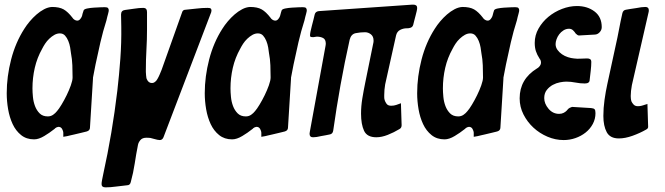

<svg xmlns="http://www.w3.org/2000/svg" viewBox="-20 -593 2868 828"><path d="M253 -3V-21Q253 -27 248 -36.5Q243 -46 232 -46Q230 -46 228 -45Q225 -45 218 -40Q217 -38 211 -34Q195 -21 171 -6.5Q147 8 127 8Q94 8 71 -10.5Q48 -29 34.5 -58Q21 -87 15 -122Q9 -157 9 -191Q9 -263 28 -336.5Q47 -410 85 -469Q95 -485 108.5 -501Q122 -517 137.5 -530.5Q153 -544 170 -553Q187 -562 204 -563Q236 -563 254.5 -552.5Q273 -542 293 -516Q295 -512 301 -508Q307 -504 313 -504Q321 -504 327 -512Q333 -520 334 -525Q336 -535 338 -540Q340 -546 341 -549Q344 -554 356.5 -556.5Q369 -559 384 -560Q399 -561 412.5 -561.5Q426 -562 432 -562Q443 -562 446 -558Q449 -554 449 -549Q449 -547 448.5 -543.5Q448 -540 446 -533Q444 -527 442.5 -520Q441 -513 439 -505Q424 -458 413 -410.5Q402 -363 392 -315L381 -258V-254L368 -43Q368 -30 354 -26Q346 -24 331.5 -20.5Q317 -17 300 -13Q292 -11 284.5 -9.5Q277 -8 270 -6Q255 -3 253 -3ZM186 -91Q199 -91 209 -98Q219 -105 226 -114Q234 -123 245.5 -142Q257 -161 267.5 -182.5Q278 -204 285.5 -225Q293 -246 293 -259Q293 -285 292 -311.5Q291 -338 286 -364Q285 -374 282.5 -388.5Q280 -403 274.5 -416.5Q269 -430 260.5 -439.5Q252 -449 238 -449Q226 -449 214.5 -442.5Q203 -436 192.5 -426Q182 -416 174.5 -404.5Q167 -393 162 -383Q140 -344 130 -300.5Q120 -257 120 -212Q120 -196 122 -175Q124 -154 131 -135.5Q138 -117 151 -104Q164 -91 186 -91Z M418 201Q418 195 420 184Q422 173 425 159Q445 68 460 -21Q475 -110 486 -202Q494 -271 499 -340Q504 -409 503 -479Q503 -492 502.5 -504.5Q502 -517 502 -530Q502 -548 519 -550Q537 -552 558.5 -555.5Q580 -559 598 -559Q614 -559 614 -541V-466Q614 -422 611.5 -379Q609 -336 609 -291Q609 -289 609 -282.5Q609 -276 610 -268Q611 -264 611 -260Q611 -256 613 -252Q620 -235 635 -235Q641 -235 645 -237.5Q649 -240 651 -242Q654 -244 659 -252.5Q664 -261 668.5 -271.5Q673 -282 677 -292Q681 -302 682 -306L765 -539Q768 -551 780 -551Q803 -553 827.5 -556Q852 -559 875 -559Q886 -559 889 -556Q892 -553 892 -548Q892 -541 888 -533L685 -1Q680 11 669 11Q661 11 644 6Q640 5 636.5 4Q633 3 629 2Q623 1 611 1Q594 1 585.5 11Q577 21 575 32Q567 72 561 112Q555 152 544 192Q541 206 528 206Q506 208 481 211.5Q456 215 435 215Q418 215 418 201Z M1107 -3V-21Q1107 -27 1102 -36.5Q1097 -46 1086 -46Q1084 -46 1082 -45Q1079 -45 1072 -40Q1071 -38 1065 -34Q1049 -21 1025 -6.5Q1001 8 981 8Q948 8 925 -10.5Q902 -29 888.5 -58Q875 -87 869 -122Q863 -157 863 -191Q863 -263 882 -336.5Q901 -410 939 -469Q949 -485 962.5 -501Q976 -517 991.5 -530.5Q1007 -544 1024 -553Q1041 -562 1058 -563Q1090 -563 1108.5 -552.5Q1127 -542 1147 -516Q1149 -512 1155 -508Q1161 -504 1167 -504Q1175 -504 1181 -512Q1187 -520 1188 -525Q1190 -535 1192 -540Q1194 -546 1195 -549Q1198 -554 1210.5 -556.5Q1223 -559 1238 -560Q1253 -561 1266.5 -561.5Q1280 -562 1286 -562Q1297 -562 1300 -558Q1303 -554 1303 -549Q1303 -547 1302.5 -543.5Q1302 -540 1300 -533Q1298 -527 1296.5 -520Q1295 -513 1293 -505Q1278 -458 1267 -410.5Q1256 -363 1246 -315L1235 -258V-254L1222 -43Q1222 -30 1208 -26Q1200 -24 1185.5 -20.5Q1171 -17 1154 -13Q1146 -11 1138.5 -9.5Q1131 -8 1124 -6Q1109 -3 1107 -3ZM1040 -91Q1053 -91 1063 -98Q1073 -105 1080 -114Q1088 -123 1099.5 -142Q1111 -161 1121.5 -182.5Q1132 -204 1139.5 -225Q1147 -246 1147 -259Q1147 -285 1146 -311.5Q1145 -338 1140 -364Q1139 -374 1136.5 -388.5Q1134 -403 1128.5 -416.5Q1123 -430 1114.5 -439.5Q1106 -449 1092 -449Q1080 -449 1068.5 -442.5Q1057 -436 1046.5 -426Q1036 -416 1028.5 -404.5Q1021 -393 1016 -383Q994 -344 984 -300.5Q974 -257 974 -212Q974 -196 976 -175Q978 -154 985 -135.5Q992 -117 1005 -104Q1018 -91 1040 -91Z M1709 -148 1712 -53Q1712 -41 1702 -36Q1679 -22 1652.5 -11.5Q1626 -1 1603 -1Q1563 -1 1550 -29Q1537 -57 1537 -103Q1537 -135 1542.5 -168.5Q1548 -202 1555 -236L1590 -408Q1591 -411 1591 -418Q1591 -436 1579.5 -445Q1568 -454 1554 -454Q1534 -454 1514 -450Q1494 -446 1488 -422Q1466 -324 1448.5 -226.5Q1431 -129 1417 -30Q1415 -15 1401 -13Q1393 -11 1383.5 -9.5Q1374 -8 1364 -6Q1344 -1 1330 -1Q1315 -1 1315 -16Q1315 -18 1315.5 -20Q1316 -22 1316 -24L1384 -396Q1384 -398 1384.5 -400Q1385 -402 1385 -404Q1385 -423 1373.5 -429Q1362 -435 1346 -435L1333 -433H1327Q1320 -433 1318.5 -435Q1317 -437 1317 -440Q1317 -452 1325 -482Q1329 -496 1332 -509Q1335 -522 1337 -530Q1340 -543 1354 -545L1758 -573H1762Q1779 -573 1779 -559Q1779 -554 1777 -545Q1775 -536 1772 -525Q1769 -514 1766.5 -504Q1764 -494 1762 -486Q1759 -474 1745 -472Q1742 -471 1734 -471Q1719 -471 1705.5 -464Q1692 -457 1688 -440L1641 -229Q1639 -218 1638 -206Q1637 -194 1637 -183Q1637 -180 1637 -173.5Q1637 -167 1639 -161Q1641 -154 1647 -145.5Q1653 -137 1667 -137Q1679 -137 1689 -140.5Q1699 -144 1707 -147Q1709 -148 1709 -148Z M2023 -3V-21Q2023 -27 2018 -36.5Q2013 -46 2002 -46Q2000 -46 1998 -45Q1995 -45 1988 -40Q1987 -38 1981 -34Q1965 -21 1941 -6.5Q1917 8 1897 8Q1864 8 1841 -10.5Q1818 -29 1804.5 -58Q1791 -87 1785 -122Q1779 -157 1779 -191Q1779 -263 1798 -336.5Q1817 -410 1855 -469Q1865 -485 1878.5 -501Q1892 -517 1907.5 -530.5Q1923 -544 1940 -553Q1957 -562 1974 -563Q2006 -563 2024.5 -552.5Q2043 -542 2063 -516Q2065 -512 2071 -508Q2077 -504 2083 -504Q2091 -504 2097 -512Q2103 -520 2104 -525Q2106 -535 2108 -540Q2110 -546 2111 -549Q2114 -554 2126.5 -556.5Q2139 -559 2154 -560Q2169 -561 2182.5 -561.5Q2196 -562 2202 -562Q2213 -562 2216 -558Q2219 -554 2219 -549Q2219 -547 2218.5 -543.5Q2218 -540 2216 -533Q2214 -527 2212.5 -520Q2211 -513 2209 -505Q2194 -458 2183 -410.5Q2172 -363 2162 -315L2151 -258V-254L2138 -43Q2138 -30 2124 -26Q2116 -24 2101.5 -20.5Q2087 -17 2070 -13Q2062 -11 2054.5 -9.5Q2047 -8 2040 -6Q2025 -3 2023 -3ZM1956 -91Q1969 -91 1979 -98Q1989 -105 1996 -114Q2004 -123 2015.5 -142Q2027 -161 2037.5 -182.5Q2048 -204 2055.5 -225Q2063 -246 2063 -259Q2063 -285 2062 -311.5Q2061 -338 2056 -364Q2055 -374 2052.5 -388.5Q2050 -403 2044.5 -416.5Q2039 -430 2030.5 -439.5Q2022 -449 2008 -449Q1996 -449 1984.5 -442.5Q1973 -436 1962.5 -426Q1952 -416 1944.5 -404.5Q1937 -393 1932 -383Q1910 -344 1900 -300.5Q1890 -257 1890 -212Q1890 -196 1892 -175Q1894 -154 1901 -135.5Q1908 -117 1921 -104Q1934 -91 1956 -91Z M2447 -132 2529 -127Q2540 -126 2544 -122Q2548 -118 2548 -105Q2548 -80 2536.5 -58.5Q2525 -37 2505.5 -21.5Q2486 -6 2461.5 2.5Q2437 11 2411 11Q2375 11 2341 -3.5Q2307 -18 2280.5 -42.5Q2254 -67 2237.5 -99.5Q2221 -132 2221 -169Q2221 -252 2296 -298Q2298 -299 2300 -300.5Q2302 -302 2304 -304Q2313 -313 2313 -323Q2313 -333 2307 -340Q2296 -357 2291 -372.5Q2286 -388 2286 -408Q2286 -441 2302.5 -470Q2319 -499 2345 -520.5Q2371 -542 2403.5 -554.5Q2436 -567 2468 -567Q2513 -567 2544 -543.5Q2575 -520 2575 -476Q2575 -464 2566.5 -454.5Q2558 -445 2547 -444L2477 -440Q2471 -440 2463 -448Q2458 -456 2451 -462.5Q2444 -469 2434 -469Q2421 -469 2410 -462Q2399 -455 2391.5 -445Q2384 -435 2380 -423.5Q2376 -412 2376 -403Q2376 -389 2384 -378Q2392 -367 2403.5 -359Q2415 -351 2429 -346.5Q2443 -342 2455 -341Q2469 -339 2483 -340Q2497 -341 2512 -341Q2530 -341 2530 -327Q2530 -309 2527.5 -288Q2525 -267 2523 -249Q2523 -233 2502 -233Q2482 -233 2462 -237Q2442 -241 2422 -241Q2411 -241 2395 -238Q2379 -235 2364 -227Q2349 -219 2338 -205Q2327 -191 2327 -170Q2327 -146 2345.5 -124Q2364 -102 2391 -102Q2402 -102 2410 -106Q2418 -110 2423 -115Q2425 -117 2427 -119.5Q2429 -122 2431 -124Q2433 -125 2434 -126Q2435 -127 2437 -128Z M2772 -145 2775 -50Q2777 -39 2766 -34Q2740 -19 2708 -7.5Q2676 4 2649 4Q2611 4 2596.5 -23Q2582 -50 2582 -93Q2582 -127 2587 -162.5Q2592 -198 2599 -230Q2608 -272 2617 -313Q2626 -354 2635 -396Q2643 -431 2649.5 -466Q2656 -501 2664 -536Q2667 -549 2679 -551Q2688 -553 2699.5 -554.5Q2711 -556 2723 -558Q2748 -563 2763 -563Q2778 -563 2778 -549Q2778 -543 2777 -540L2705 -226Q2700 -199 2700 -179Q2700 -175 2700.5 -169Q2701 -163 2703 -156Q2706 -149 2712.5 -142Q2719 -135 2731 -135Q2739 -135 2747 -137Q2751 -138 2754 -139Q2757 -140 2760 -141Q2762 -142 2765 -142.5Q2768 -143 2770 -144Q2771 -144 2771 -144.5Q2771 -145 2772 -145Z"/></svg>

Font: Bangerz
Style: Regular
Weight: 400
Designer: vernon adams
Foundry: Vernon Adams
Version: Version 2.10;February 7, 2025;FontCreator 13.0.0.2683 64-bit